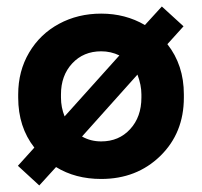

<svg xmlns="http://www.w3.org/2000/svg" viewBox="-20 -542 623 592"><path d="M101.1 29.8 35.2 -30.8 85.9 -86.9Q36.1 -150.4 36.1 -241.2V-251Q36.1 -322.8 69.8 -379.9Q103.5 -437 161.9 -468.5Q220.2 -500 292 -500Q366.7 -500 426.8 -464.8L479 -522L545.9 -460.9L496.1 -405.8Q546.9 -341.3 546.9 -251V-241.2Q546.9 -131.8 474.1 -61Q401.4 9.8 292 9.8Q212.4 9.8 152.8 -26.9ZM168 -241.2Q168 -210.9 179.2 -183.1L348.1 -371.1Q321.8 -383.8 292 -383.8Q237.3 -383.8 202.6 -346.4Q168 -309.1 168 -251ZM292 -106Q346.7 -106 381.3 -143.8Q416 -181.6 416 -241.2V-251Q416 -279.8 403.8 -312L232.9 -121.1Q259.3 -106 292 -106Z"/></svg>

Font: SUSE
Style: Bold
Weight: 700
Designer: Rene Bieder
Foundry: SUSE
Version: Version 1.000